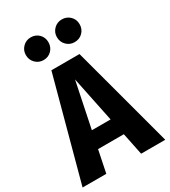

<svg xmlns="http://www.w3.org/2000/svg" viewBox="-231 -1030 1005 1136"><g transform="rotate(-30 271.5 -461.5)"><path d="M358 -151H182L151 0H-11L176 -693H368L554 0H389ZM334 -266 270 -576 206 -266ZM244 -846Q244 -813 222 -790.5Q200 -768 167 -768Q135 -768 112.5 -790.5Q90 -813 90 -846Q90 -878 112.5 -900.5Q135 -923 167 -923Q200 -923 222 -901Q244 -879 244 -846ZM457 -846Q457 -813 435 -790.5Q413 -768 379 -768Q347 -768 324.5 -790.5Q302 -813 302 -846Q302 -878 324.5 -900.5Q347 -923 379 -923Q412 -923 434.5 -901Q457 -879 457 -846Z"/></g></svg>

Font: Fira Sans Condensed
Style: Bold
Weight: 700
Width: 3
Designer: bBox Type GmbH & Carrois Corporate GbR & Edenspiekermann AG
Foundry: bBox Type GmbH & Carrois Corporate GbR & Edenspiekermann AG
Version: Version 4.301